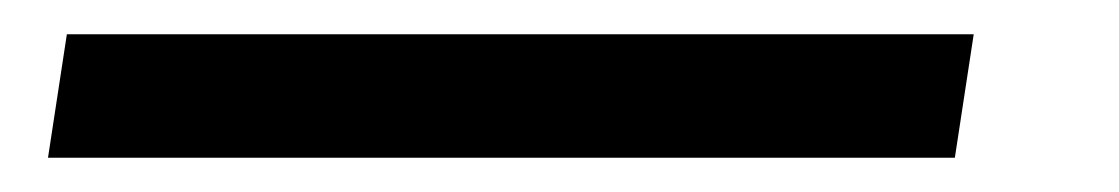

<svg xmlns="http://www.w3.org/2000/svg" viewBox="-20 100 653 112"><path d="M19 120 8 192H537L548 120Z"/></svg>

Font: Charger Sport
Style: NrwObl
Weight: 400
Designer: Jasper
Foundry: Cannot Into Space Fonts
Version: Version 1.1